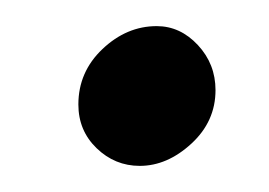

<svg xmlns="http://www.w3.org/2000/svg" viewBox="-20 -127 206 147"><path d="M100 -107Q118 -107 131.5 -92.5Q145 -78 145 -58Q145 -34 126.5 -17Q108 0 87 0Q68 0 54 -13.5Q40 -27 40 -47Q40 -72 58.5 -89.5Q77 -107 100 -107Z"/></svg>

Font: Josefin Sans
Style: Italic
Weight: 400
Italic angle: -7°
Designer: Santiago Orozco
Foundry: Typemade
Version: Version 2.000